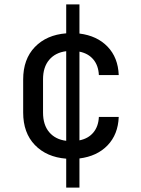

<svg xmlns="http://www.w3.org/2000/svg" viewBox="-20 -710 640 870"><path d="M280 140V9Q191 2 138 -53Q85 -108 85 -200V-350Q85 -442 138 -497Q191 -552 280 -559V-690H340V-558Q420 -548 467.5 -498.5Q515 -449 518 -370H428Q426 -413 403 -440.5Q380 -468 340 -476V-74Q380 -82 403 -109.5Q426 -137 428 -180H518Q515 -101 467.5 -51.5Q420 -2 340 8V140ZM175 -200Q175 -144 203 -111Q231 -78 280 -72V-478Q231 -472 203 -439Q175 -406 175 -351Z"/></svg>

Font: Liga JetBrainsMono Nerd Font
Style: Regular
Weight: 400
Designer: Philipp Nurullin, Konstantin Bulenkov
Foundry: JetBrains
Version: Version 2.225; ttfautohint (v1.8.3)